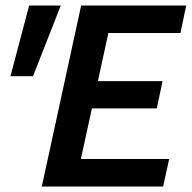

<svg xmlns="http://www.w3.org/2000/svg" viewBox="-20 -678 697 698"><path d="M573 0H132L275 -658H657L636 -558H374L274 -100H595ZM230 -284 252 -383H571L550 -284ZM100 -401H18L86 -658H201Z"/></svg>

Font: Ysabeau
Style: Bold Italic
Weight: 700
Italic angle: -12°
Designer: Christian Thalmann (Catharsis Fonts)
Version: Version 2.002